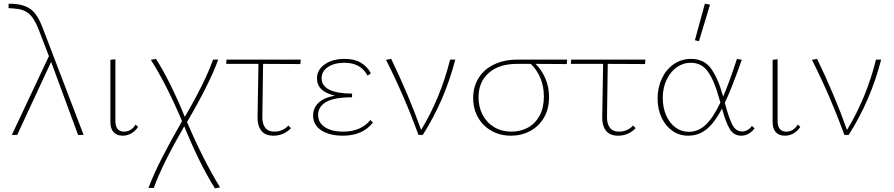

<svg xmlns="http://www.w3.org/2000/svg" viewBox="-20 -731 4843 1040"><path d="M403 0 257 -396 73 0H44L245 -427L189 -572Q165 -634 134.5 -658.5Q104 -683 53 -685L26 -687L27 -711L55 -710Q114 -706 149 -679Q184 -652 210 -583L433 0Z M578 -74V-407L605 -410V-77Q605 -18 652 -18Q691 -18 714 -56L728 -44Q714 -22 692 -9Q670 4 645 4Q612 4 594.5 -16Q577 -36 578 -74Z M1144 289Q1060 155 978 -47Q857 163 813 287H784Q813 211 857 125Q901 39 966 -75Q881 -276 797 -407L825 -412Q902 -291 981 -98Q1089 -282 1134 -408H1162Q1115 -278 993 -70Q1082 138 1172 284Z M1401 -100Q1400 -62 1416 -40Q1432 -18 1467 -18Q1488 -18 1508 -26.5Q1528 -35 1542 -51L1556 -37Q1539 -18 1514.5 -7Q1490 4 1461 4Q1416 4 1395 -23.5Q1374 -51 1375 -97L1380 -385H1205L1207 -408H1609L1607 -384L1405 -385Z M2000 -67Q1944 4 1838 4Q1765 4 1720.5 -25Q1676 -54 1676 -105Q1676 -146 1705 -174Q1734 -202 1794 -213Q1697 -235 1697 -306Q1697 -353 1739 -382.5Q1781 -412 1848 -412Q1900 -412 1935 -391Q1970 -370 1989 -334L1971 -321Q1934 -391 1846 -391Q1791 -391 1756.5 -368Q1722 -345 1722 -307Q1722 -266 1764.5 -245Q1807 -224 1887 -224V-204Q1790 -204 1746.5 -178.5Q1703 -153 1703 -109Q1703 -67 1739.5 -42.5Q1776 -18 1839 -18Q1889 -18 1926.5 -35Q1964 -52 1986 -81Z M2446 -408Q2389 -187 2270 0H2247Q2170 -211 2071 -407L2099 -412Q2196 -211 2261 -27Q2366 -200 2418 -408Z M3050 -384Q2935 -384 2881 -385Q2913 -354 2933.5 -307.5Q2954 -261 2954 -205Q2954 -140 2926 -93Q2898 -46 2851 -21Q2804 4 2748 4Q2689 4 2642 -22.5Q2595 -49 2569 -95.5Q2543 -142 2543 -200Q2543 -261 2572.5 -308.5Q2602 -356 2656.5 -382Q2711 -408 2782 -408H3052ZM2855 -385H2780Q2683 -385 2627.5 -336Q2572 -287 2572 -204Q2572 -151 2594.5 -108.5Q2617 -66 2657.5 -42Q2698 -18 2750 -18Q2799 -18 2839 -39.5Q2879 -61 2902.5 -104Q2926 -147 2926 -208Q2926 -264 2906.5 -309.5Q2887 -355 2855 -385Z M3268 -100Q3267 -62 3283 -40Q3299 -18 3334 -18Q3355 -18 3375 -26.5Q3395 -35 3409 -51L3423 -37Q3406 -18 3381.5 -7Q3357 4 3328 4Q3283 4 3262 -23.5Q3241 -51 3242 -97L3247 -385H3072L3074 -408H3476L3474 -384L3272 -385Z M3766 -508 3744 -513 3798 -711 3826 -706ZM4067 -36Q4055 -18 4035.5 -7Q4016 4 3995 4Q3954 4 3932 -33.5Q3910 -71 3891 -143Q3852 -68 3808.5 -32Q3765 4 3707 4Q3660 4 3622.5 -22Q3585 -48 3563.5 -94Q3542 -140 3542 -197Q3542 -257 3565.5 -306.5Q3589 -356 3630.5 -384Q3672 -412 3723 -412Q3794 -412 3832 -359Q3870 -306 3897 -208Q3927 -276 3972 -412L3998 -407Q3939 -241 3906 -174Q3927 -95 3946 -57Q3965 -19 3999 -19Q4014 -19 4028.5 -26.5Q4043 -34 4053 -49ZM3882 -175 3875 -200Q3850 -292 3815.5 -341.5Q3781 -391 3722 -391Q3680 -391 3645.5 -366.5Q3611 -342 3590.5 -298.5Q3570 -255 3570 -200Q3570 -148 3588.5 -106Q3607 -64 3639 -40.5Q3671 -17 3711 -17Q3762 -17 3802.5 -55Q3843 -93 3882 -175Z M4165 -74V-407L4192 -410V-77Q4192 -18 4239 -18Q4278 -18 4301 -56L4315 -44Q4301 -22 4279 -9Q4257 4 4232 4Q4199 4 4181.5 -16Q4164 -36 4165 -74Z M4753 -408Q4696 -187 4577 0H4554Q4477 -211 4378 -407L4406 -412Q4503 -211 4568 -27Q4673 -200 4725 -408Z"/></svg>

Font: Ysabeau Infant Extralight
Style: Regular
Weight: 200
Designer: Christian Thalmann (Catharsis Fonts)
Version: Version 0.003